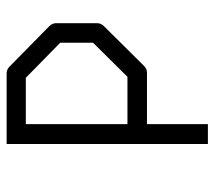

<svg xmlns="http://www.w3.org/2000/svg" viewBox="-54 -645 648 580"><g transform="rotate(90 270.0 -355.0)"><path d="M415 -51H203Q190 -51 182 -59L59 -180Q50 -189 50 -201V-324Q50 -336 59 -345L179 -466Q188 -475 199 -475H355V-659H415ZM355 -109V-416H212L109 -312V-213L215 -109Z"/></g></svg>

Font: ibm3270
Style: Regular
Weight: 400
Monospace: yes
Version: Version 2.0.3